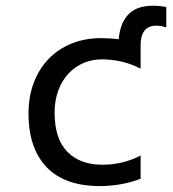

<svg xmlns="http://www.w3.org/2000/svg" viewBox="-20 -627 590 654"><path d="M459 -18.1V-97.2C418.6 -76.3 375.3 -65.9 329.1 -65.9C278 -65.9 238 -80.6 209.2 -110.1C180.4 -139.6 166 -183.9 166 -243.2C166 -271.5 170.2 -296.9 178.7 -319.3C187.2 -341.8 198.7 -360.8 213.4 -376.5C228 -392.1 245 -404.1 264.4 -412.4C283.8 -420.7 304.4 -424.8 326.2 -424.8C349.6 -424.8 372.2 -422.3 394 -417.2C415.9 -412.2 437.5 -404.1 459 -393.1V-472.7C459 -485.7 460.4 -496.4 463.1 -504.9C465.9 -513.3 469.7 -520.2 474.6 -525.4C479.5 -530.6 485.1 -534.3 491.5 -536.4C497.8 -538.5 504.6 -539.6 511.7 -539.6C520.2 -539.6 526.8 -539 531.5 -537.8C536.2 -536.7 541.2 -535.3 546.4 -533.7V-603C532.7 -606 517.4 -607.4 500.5 -607.4C484.9 -607.4 470.4 -605.5 457 -601.6C443.7 -597.7 432 -591.2 421.9 -582.3C411.8 -573.3 403.5 -561.6 397 -547.1C390.5 -532.6 386.2 -514.6 384.3 -493.2C375.2 -494.5 365.4 -495.4 355 -496.1C344.6 -496.7 334.3 -497.1 324.2 -497.1C287.8 -497.1 254.4 -491 224.1 -478.8C193.8 -466.6 167.8 -449.2 146 -426.8C124.2 -404.3 107.3 -377.3 95.2 -345.7C83.2 -314.1 77.1 -279 77.1 -240.2C77.1 -199.9 82.5 -164.3 93.3 -133.5C104 -102.8 119.6 -77 140.1 -56.2C160.6 -35.3 185.9 -19.6 215.8 -9C245.8 1.5 280.1 6.8 318.8 6.8C343.6 6.8 367.5 4.8 390.6 0.7C413.7 -3.3 436.5 -9.6 459 -18.1Z"/></svg>

Font: CodeNewRoman Nerd Font Mono
Style: Regular
Weight: 400
Monospace: yes
Designer: Sam Radian
Foundry: Code New Roman
Version: Version 2.00 November 29, 2014;Nerd Fonts 3.2.1